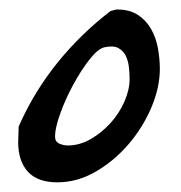

<svg xmlns="http://www.w3.org/2000/svg" viewBox="-20 -376 375 397"><path d="M17.6 -82Q17.6 -85.9 18.1 -98.1Q18.6 -110.4 18.6 -114.3Q49.8 -185.5 98.6 -246.1Q147.5 -306.6 209 -353.5Q210.9 -353.5 215.3 -355Q219.7 -356.4 221.7 -356.4Q248 -356.4 265.1 -345.2Q282.2 -334 292.5 -315.9Q302.7 -297.9 306.6 -275.9Q310.5 -253.9 310.5 -233.4Q310.5 -195.3 293 -153.8Q275.4 -112.3 245.6 -77.6Q215.8 -43 177.7 -21Q139.6 1 98.6 1Q57.6 1 37.6 -21Q17.6 -43 17.6 -82ZM93.8 -93.8Q93.8 -83 102.5 -79.1Q111.3 -75.2 120.1 -75.2Q144.5 -75.2 167.5 -88.4Q190.4 -101.6 208.5 -121.6Q226.6 -141.6 237.3 -166Q248 -190.4 248 -212.9Q248 -223.6 246.6 -236.8Q245.1 -250 240.2 -260.3Q235.4 -270.5 225.1 -276.4Q214.8 -282.2 196.3 -278.3Q182.6 -275.4 165 -252.9Q147.5 -230.5 131.3 -200.7Q115.2 -170.9 104.5 -141.1Q93.8 -111.3 93.8 -93.8Z"/></svg>

Font: La Belle Aurore
Style: Regular
Weight: 400
Version: Version 1.001 2001